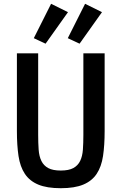

<svg xmlns="http://www.w3.org/2000/svg" viewBox="-20 -979 640 1011"><path d="M220 -749 158 -778 249 -959 338 -915ZM399 -749 337 -778 428 -959 517 -915ZM181 -698V-269Q181 -226 183.5 -191Q186 -156 198 -131.5Q210 -107 234 -94Q258 -81 300 -81Q342 -81 366 -94Q390 -107 402 -131.5Q414 -156 416.5 -191Q419 -226 419 -269V-698H531V-289Q531 -214 522.5 -157.5Q514 -101 489 -63.5Q464 -26 418.5 -7Q373 12 300 12Q227 12 181.5 -7Q136 -26 111 -63.5Q86 -101 77.5 -157.5Q69 -214 69 -289V-698Z"/></svg>

Font: IBM Plaex Mono Medium
Style: Regular
Weight: 500
Designer: Mike Abbink, Paul van der Laan, Pieter van Rosmalen
Foundry: Bold Monday
Version: Version 2.003